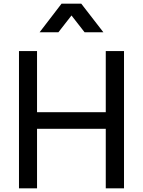

<svg xmlns="http://www.w3.org/2000/svg" viewBox="-20 -1022 775 1042"><path d="M83 0H181V-323H554V0H653V-745H554V-413H181V-745H83ZM195 -847H297L368 -938L439 -847H541L421 -1002H314Z"/></svg>

Font: Mluvka Medium
Style: Regular
Weight: 500
Designer: Modified by Jiří Krblich, Original typeface by Gumpita Rahayu
Foundry: Gumpita Rahayu & Jiří Krblich
Version: Version 2.000;Glyphs 3.1.1 (3134)